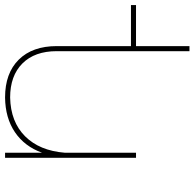

<svg xmlns="http://www.w3.org/2000/svg" viewBox="-25 -532 768 758"><g transform="rotate(-90 359.0 -153.0)"><path d="M718 -20V0H556V211H536V-313Q536 -400 487.5 -448.5Q439 -497 353 -497Q257 -495 200 -438Q143 -381 135 -281V0H115V-517H135V-371Q160 -440 216 -478Q272 -516 353 -517Q449 -517 502.5 -463Q556 -409 556 -313V-20Z"/></g></svg>

Font: Montserrat arm Thin
Style: Regular
Weight: 250
Designer: Julieta Ulanovsky
Foundry: Julieta Ulanovsky
Version: Version 6.000;PS 006.000;hotconv 1.0.88;makeotf.lib2.5.64775